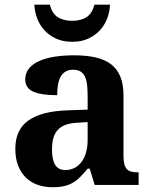

<svg xmlns="http://www.w3.org/2000/svg" viewBox="-20 -783 639 813"><path d="M200.2 -148.9Q200.2 -106 213.9 -84.5Q227.5 -63 256.8 -63Q278.3 -63 295.7 -72Q313 -81.1 325.4 -97.7Q337.9 -114.3 344.5 -137.9Q351.1 -161.6 351.1 -190.9V-266.1L306.2 -263.2Q276.4 -261.7 255.9 -253.7Q235.4 -245.6 223.1 -231.4Q210.9 -217.3 205.6 -196.8Q200.2 -176.3 200.2 -148.9ZM289.1 -487.8Q270 -487.8 257.1 -479.7Q244.1 -471.7 236.3 -457.3Q228.5 -442.9 225.3 -423.1Q222.2 -403.3 222.2 -379.9Q154.8 -379.9 120.8 -395Q86.9 -410.2 86.9 -446.8Q86.9 -474.1 103.3 -493.7Q119.6 -513.2 147.7 -525.4Q175.8 -537.6 213.1 -543.2Q250.5 -548.8 293 -548.8Q345.7 -548.8 385 -539.8Q424.3 -530.8 450.4 -510.7Q476.6 -490.7 489.7 -458.3Q502.9 -425.8 502.9 -378.9V-124Q502.9 -103.5 506.1 -89.8Q509.3 -76.2 516.1 -68.1Q522.9 -60.1 534.7 -56.6Q546.4 -53.2 563 -53.2H566.9V0H380.9L359.9 -68.8H351.1Q334.5 -48.8 319.8 -33.9Q305.2 -19 288.6 -9.3Q272 0.5 251.2 5.1Q230.5 9.8 202.1 9.8Q168.9 9.8 140.4 0Q111.8 -9.8 90.6 -30Q69.3 -50.3 57.1 -80.8Q44.9 -111.3 44.9 -152.8Q44.9 -234.4 100.8 -273.4Q156.7 -312.5 269 -315.9L351.1 -318.8V-374Q351.1 -398.9 349.1 -419.9Q347.2 -440.9 340.8 -456.1Q334.5 -471.2 322 -479.5Q309.6 -487.8 289.1 -487.8ZM285.6 -606Q246.1 -606 216.6 -619.9Q187 -633.8 167 -656.2Q147 -678.7 136.7 -706.8Q126.5 -734.9 125.5 -763.2H191.4Q199.7 -726.6 224.1 -710.7Q248.5 -694.8 285.6 -694.8Q322.3 -694.8 346.7 -710.7Q371.1 -726.6 379.4 -763.2H445.8Q444.8 -734.9 434.6 -706.8Q424.3 -678.7 404.3 -656.2Q384.3 -633.8 354.7 -619.9Q325.2 -606 285.6 -606Z"/></svg>

Font: Droids
Style: b
Weight: 700
Foundry: Ascender Corporation
Version: Version 1.00 build 113